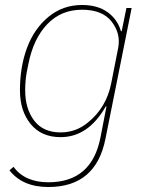

<svg xmlns="http://www.w3.org/2000/svg" viewBox="-20 -538 601 770"><path d="M223 12Q146 12 103 -40.5Q60 -93 60 -176Q60 -270 88.5 -346.5Q117 -423 174.5 -470.5Q232 -518 309 -518Q371 -518 411 -489.5Q451 -461 465 -413H468L487 -506H508L403 18Q365 212 174 212Q70 212 18 145L34 131Q80 193 174 193Q348 193 383 13L407 -111H404Q334 12 223 12ZM223 -7Q285 -7 333 -47Q407 -107 426 -204L454 -346Q465 -403 428 -451Q391 -499 309 -499Q225 -499 169.5 -441Q114 -383 94 -282L87 -247Q81 -214 81 -176Q81 -102 117 -54.5Q153 -7 223 -7Z"/></svg>

Font: IBM Plex Sans Thin
Style: Italic
Weight: 100
Italic angle: -11.31°
Designer: Mike Abbink, Paul van der Laan, Pieter van Rosmalen
Foundry: Bold Monday
Version: Version 3.0